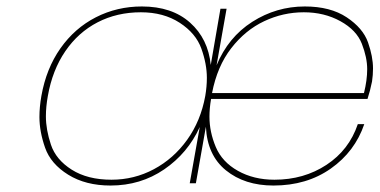

<svg xmlns="http://www.w3.org/2000/svg" viewBox="-20 -567 1175 594"><path d="M829 -11Q920 -11 990 -57Q1060 -103 1087 -183H1107Q1078 -98 1003.5 -45.5Q929 7 826 7Q737 7 679 -40Q621 -87 617 -175L586 0H567L598 -174Q561 -93 488 -43Q415 7 322 7Q245 7 191 -26.5Q137 -60 119.5 -110Q102 -160 102 -205Q102 -236 108 -270Q123 -355 167 -417.5Q211 -480 276.5 -513.5Q342 -547 419 -547Q512 -547 568 -497Q624 -447 632 -366L662 -540H681L650 -365Q686 -452 760.5 -499.5Q835 -547 923 -547Q1002 -547 1052.5 -513.5Q1103 -480 1118.5 -436Q1134 -392 1134 -355Q1134 -335 1131 -315Q1125 -285 1117 -261H633Q628 -232 628 -206Q628 -159 647.5 -112.5Q667 -66 716 -38.5Q765 -11 829 -11ZM325 -11Q395 -11 456 -43.5Q517 -76 559 -134.5Q601 -193 615 -270Q620 -299 620 -326Q620 -369 603 -416.5Q586 -464 536 -496.5Q486 -529 416 -529Q342 -529 282 -498Q222 -467 182 -408.5Q142 -350 128 -270Q122 -237 122 -207Q122 -166 137.5 -119.5Q153 -73 202 -42Q251 -11 325 -11ZM920 -529Q856 -529 797.5 -501.5Q739 -474 695.5 -418Q652 -362 636 -279H1106Q1116 -319 1116 -353Q1116 -389 1099.5 -431.5Q1083 -474 1033 -501.5Q983 -529 920 -529Z"/></svg>

Font: Fz Poppins Thin
Style: Italic
Weight: 100
Italic angle: -10°
Designer: Ninad Kale (Devanagari), Jonny Pinhorn (Latin)
Foundry: Indian Type Foundry
Version: Vit hóa bi Vntype.Com & FontZin.Com